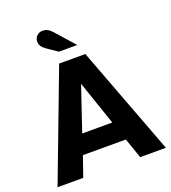

<svg xmlns="http://www.w3.org/2000/svg" viewBox="-156 -994 989 1109"><g transform="rotate(-20 339.0 -439.5)"><path d="M6 0 259 -668H420L672 0H514L471 -124H207L164 0ZM246 -243H431L338 -515ZM281 -733 221 -774Q197 -791 190 -803.5Q183 -816 183 -830Q183 -850 197 -864.5Q211 -879 234 -879Q249 -879 263 -872Q277 -865 291 -849L394 -733Z"/></g></svg>

Font: Atkinson Hyperlegible Next
Style: Bold
Weight: 700
Designer: Elliott Scott, Megan Eiswerth, Linus Boman, Theodore Petrosky, Letters from Sweden
Foundry: Applied Design Works, Letters from Sweden
Version: Version 2.001